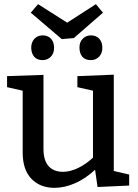

<svg xmlns="http://www.w3.org/2000/svg" viewBox="-20 -893 664 923"><path d="M527 -71 601 -54V-1L449 6L437 -77Q391 -34 340.5 -12Q290 10 242 10Q173 10 131 -33.5Q89 -77 89 -160V-457L14 -474V-527L189 -533V-177Q189 -122 213.5 -94.5Q238 -67 283 -67Q316 -67 353.5 -84.5Q391 -102 427 -135V-457L352 -474V-527L527 -534ZM303 -784 441 -873 475 -832 335 -710 277 -705 128 -832 163 -873ZM240 -663Q240 -636 224 -620Q208 -604 185 -604Q159 -604 145 -619.5Q131 -635 130 -663Q130 -690 145.5 -706.5Q161 -723 185 -723Q210 -723 225 -707Q240 -691 240 -663ZM472 -663Q472 -636 456 -620Q440 -604 417 -604Q390 -604 376 -620Q362 -636 362 -665Q362 -691 378 -707Q394 -723 417 -723Q442 -723 457 -707Q472 -691 472 -663Z"/></svg>

Font: Bitter Pro Medium
Style: Regular
Weight: 500
Designer: Sol Matas, and Bitter project Authors
Foundry: Sol Matas
Version: Version 1.010